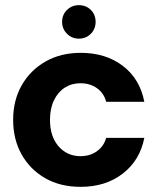

<svg xmlns="http://www.w3.org/2000/svg" viewBox="-20 -713 612 745"><path d="M293 12Q214 12 155.5 -21.5Q97 -55 64 -113.5Q31 -172 31 -248Q31 -324 64.5 -382.5Q98 -441 157 -474.5Q216 -508 293 -508Q390 -508 456.5 -457.5Q523 -407 540 -318H392Q383 -352 356 -371Q329 -390 292 -390Q258 -390 231.5 -373Q205 -356 189.5 -324Q174 -292 174 -248Q174 -215 182.5 -189.5Q191 -164 207 -145.5Q223 -127 244.5 -117Q266 -107 292 -107Q317 -107 337 -115.5Q357 -124 371.5 -140Q386 -156 392 -178H540Q523 -91 456.5 -39.5Q390 12 293 12ZM286 -563Q259 -563 240 -582Q221 -601 221 -628Q221 -656 240 -674.5Q259 -693 286 -693Q314 -693 332.5 -674.5Q351 -656 351 -628Q351 -601 332.5 -582Q314 -563 286 -563Z"/></svg>

Font: DM Sans 36pt ExtraBold
Style: Regular
Weight: 800
Designer: Colophon Foundry, Jonny Pinhorn
Foundry: Colophon Foundry
Version: Version 4.004;gftools[0.9.30]